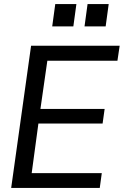

<svg xmlns="http://www.w3.org/2000/svg" viewBox="-20 -925 609 945"><path d="M35 0 133 -700H569L558 -626H213L179 -389H495L485 -317H169L136 -73H481L471 0ZM237 -795 252 -905H356L341 -795ZM396 -795 411 -905H515L500 -795Z"/></svg>

Font: Host Grotesk
Style: Italic
Weight: 400
Italic angle: -8°
Designer: Doğukan Karapınar based on Poppins by Indian Type Foundry, Jonny Pinhorn
Foundry: Element Type
Version: Version 1.001; ttfautohint (v1.8.4.7-5d5b)